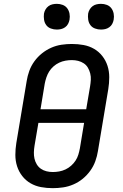

<svg xmlns="http://www.w3.org/2000/svg" viewBox="-20 -972 640 1000"><path d="M255 8Q223 8 193.5 2.5Q164 -3 139 -17.5Q114 -32 96 -55Q78 -78 69 -106Q60 -134 60 -165Q60 -196 65 -227L119 -550Q123 -576 132.5 -602.5Q142 -629 159 -652.5Q176 -676 198.5 -694Q221 -712 247 -723.5Q273 -735 300.5 -739Q328 -743 354 -743Q386 -743 415.5 -737.5Q445 -732 470 -717.5Q495 -703 513 -680Q531 -657 540 -629Q549 -601 549 -570Q549 -539 544 -508L490 -185Q486 -159 476.5 -132.5Q467 -106 450 -82.5Q433 -59 411 -41Q389 -23 362.5 -11.5Q336 0 308.5 4Q281 8 255 8ZM191 -403H429L449 -521Q452 -539 453 -556Q454 -573 450 -589Q446 -605 438 -619Q430 -633 416.5 -642Q403 -651 387 -655Q371 -659 354 -659Q338 -659 321 -656Q304 -653 288 -645.5Q272 -638 258.5 -626Q245 -614 236 -599.5Q227 -585 221.5 -568.5Q216 -552 213 -536ZM255 -76Q271 -76 288 -79Q305 -82 321 -89.5Q337 -97 350.5 -109Q364 -121 373.5 -135.5Q383 -150 388 -166.5Q393 -183 396 -199L418 -332H180L160 -214Q157 -196 156.5 -179Q156 -162 159.5 -146Q163 -130 171.5 -116Q180 -102 193 -93Q206 -84 222 -80Q238 -76 255 -76ZM506 -818Q490 -818 475 -823.5Q460 -829 451 -841Q442 -853 439.5 -869Q437 -885 439 -901Q441 -912 447 -922.5Q453 -933 462.5 -940Q472 -947 483.5 -949.5Q495 -952 506 -952Q522 -952 536.5 -946.5Q551 -941 560 -929Q569 -917 572 -901Q575 -885 572 -869Q570 -858 564.5 -847.5Q559 -837 549 -830Q539 -823 528 -820.5Q517 -818 506 -818ZM276 -818Q260 -818 245 -823.5Q230 -829 221 -841Q212 -853 209.5 -869Q207 -885 209 -901Q211 -912 217 -922.5Q223 -933 232.5 -940Q242 -947 253.5 -949.5Q265 -952 276 -952Q292 -952 306.5 -946.5Q321 -941 330 -929Q339 -917 342 -901Q345 -885 342 -869Q340 -858 334.5 -847.5Q329 -837 319 -830Q309 -823 298 -820.5Q287 -818 276 -818Z"/></svg>

Font: Iosevka HT Medium Extended
Style: Italic
Weight: 500
Width: 7
Italic angle: -9°
Monospace: yes
Designer: Belleve Invis
Foundry: Belleve Invis
Version: Version 32.3.0; ttfautohint (v1.8.4)